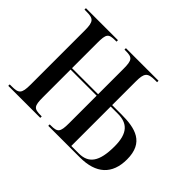

<svg xmlns="http://www.w3.org/2000/svg" viewBox="-114 -736 937 937"><g transform="rotate(45 354.5 -268.0)"><path d="M17 0H238V-10H233C184 -10 176 -18 176 -81V-271H356V-81C356 -19 347 -10 301 -10H293V0H511C622 0 681 -53 681 -156C681 -273 602 -292 506 -292H442V-454C442 -513 452 -526 505 -526H518V-536H293V-526H301C347 -526 356 -517 356 -455V-281H176V-455C176 -517 183 -526 230 -526H238V-536H17V-526H30C78 -526 90 -517 90 -455V-81C90 -18 78 -10 30 -10H17ZM493 -10H442V-282H491C556 -282 593 -250 593 -158C593 -51 561 -10 493 -10Z"/></g></svg>

Font: Noto Serif Display ExtraCondensed
Style: Regular
Weight: 400
Width: 2
Designer: Monotype Design Team
Foundry: Monotype Imaging Inc.
Version: Version 2.009